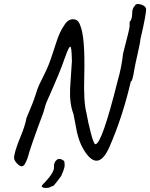

<svg xmlns="http://www.w3.org/2000/svg" viewBox="-20 -745 741 948"><path d="M241 174Q235 174 228.5 178.5Q222 183 206.5 183Q191 183 186 176Q186 169 200 157Q248 106 246.5 81Q245 56 260 44.5Q275 33 297 50Q301 70 297.5 83.5Q294 97 282 124Q276 133 260 153.5Q244 174 241 174ZM376 -620Q401 -562 396 -368Q392 -243 407 -186Q415 -140 429 -86.5Q443 -33 451 -33Q483 -33 562 -350Q579 -407 588 -482Q620 -603 620 -616V-638Q624 -638 628.5 -651Q633 -664 633 -684Q633 -704 647 -718Q651 -729 673.5 -723.5Q696 -718 701 -703Q704 -682 673 -550Q673 -538 660.5 -483.5Q648 -429 644 -406Q634 -341 626 -343Q585 -167 521 -21Q470 96 408 16Q375 -27 360 -92Q355 -116 343 -181Q323 -233 326 -305Q327 -330 330.5 -375Q334 -420 335 -443Q334 -514 327 -514.5Q320 -515 302 -464Q284 -413 267 -372Q224 -271 214 -250Q204 -229 195 -192Q129 -16 116 36Q108 56 102 66Q88 88 64 62Q50 47 49.5 35.5Q49 24 57 -3.5Q65 -31 84 -76.5Q103 -122 111 -163Q145 -242 155.5 -276.5Q166 -311 174 -327.5Q182 -344 196 -372Q210 -400 219.5 -423.5Q229 -447 240.5 -482.5Q252 -518 258 -536Q274 -587 297 -620Q315 -650 340.5 -650Q366 -650 376 -620Z"/></svg>

Font: Caveat
Style: Regular
Weight: 400
Designer: Pablo Impallari
Foundry: Creative Lab NY
Version: Version 1.096; ttfautohint (v1.3)